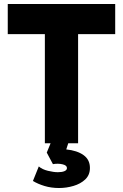

<svg xmlns="http://www.w3.org/2000/svg" viewBox="-20 -720 618 965"><path d="M205.5 0V-548.5H19V-700H559V-548.5H372.5V0ZM277 225Q237.5 225 203.8 214.8Q170 204.5 145.5 189.5L175 116.5Q192 131.5 220.8 138.5Q249.5 145.5 271 145.5Q291.5 145.5 304 140.2Q316.5 135 316.5 124.5Q316.5 111 294.2 105.8Q272 100.5 246 105L215 47L242.5 -20H329.5L313 31Q367.5 36.5 399.8 59.5Q432 82.5 432 124Q432 159.5 408.5 181.8Q385 204 349.2 214.5Q313.5 225 277 225Z"/></svg>

Font: Geologica Roman
Style: Bold
Weight: 700
Designer: Sindre Bremnes, Frode Helland
Foundry: Monokrom Skriftforlag AS
Version: Version 1.010;gftools[0.9.28]